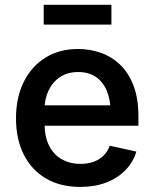

<svg xmlns="http://www.w3.org/2000/svg" viewBox="-20 -753 629 785"><path d="M308.1 11.2Q226.6 11.2 167.7 -23.4Q108.9 -58.1 77.1 -121.1Q45.4 -184.1 45.4 -269.5Q45.4 -353.5 76.7 -417.2Q107.9 -481 165 -516.8Q222.2 -552.7 299.3 -552.7Q347.7 -552.7 392.1 -537.1Q436.5 -521.5 471.2 -488.3Q505.9 -455.1 525.9 -402.8Q545.9 -350.6 545.9 -277.8V-238.8H105V-322.3H486.8L432.1 -295.9Q432.1 -344.2 417 -380.9Q401.9 -417.5 372.6 -438Q343.3 -458.5 299.8 -458.5Q255.9 -458.5 225.1 -437.7Q194.3 -417 178.2 -382.3Q162.1 -347.7 162.1 -306.6V-249.5Q162.1 -195.3 180.4 -158.2Q198.7 -121.1 232.2 -102.1Q265.6 -83 309.6 -83Q338.4 -83 362.1 -91.3Q385.7 -99.6 402.8 -116.2Q419.9 -132.8 428.7 -157.2L537.6 -133.3Q524.4 -89.8 492.9 -57.4Q461.4 -24.9 414.6 -6.8Q367.7 11.2 308.1 11.2ZM435.5 -733.4V-652.3H158.7V-733.4Z"/></svg>

Font: Inter Cardless
Style: Medium
Weight: 500
Designer: Rasmus Andersson
Foundry: rsms
Version: Version 4.001;git-9221beed3